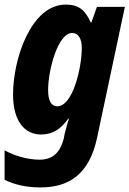

<svg xmlns="http://www.w3.org/2000/svg" viewBox="-28 -578 565 838"><path d="M222 -114C196 -114 182 -138 182 -185C182 -273 225 -434 287 -434C314 -434 329 -409 329 -369C329 -283 290 -114 222 -114ZM149 240C273 240 362 183 396 22L517 -548H395L371 -480H368C345 -532 317 -558 259 -558C107 -558 29 -320 29 -166C29 -47 81 9 151 9C204 9 238 -16 270 -60H273C267 -44 260 -14 254 7L250 28C235 86 203 119 145 119C91 119 33 101 -8 78V207C32 226 81 240 149 240Z"/></svg>

Font: Noto Sans Display SemiCondensed Extra
Style: Italic
Weight: 800
Width: 4
Italic angle: -12°
Designer: Monotype Design Team
Foundry: Monotype Imaging Inc.
Version: Version 1.900